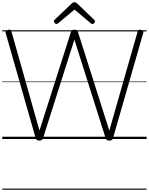

<svg xmlns="http://www.w3.org/2000/svg" viewBox="-20 -1222 1309 1688"><path d="M326 14Q311 14 304 8.5Q297 3 293 -9L30 -931Q27 -941 30.5 -948Q34 -955 48 -959Q61 -963 69 -960.5Q77 -958 81 -944L327 -74L603 -939Q607 -951 613.5 -956Q620 -961 634 -961Q650 -961 656.5 -956Q663 -951 666 -939L941 -74L1190 -945Q1194 -958 1202 -960.5Q1210 -963 1222 -959Q1236 -955 1239.5 -948Q1243 -941 1239 -931L974 -9Q970 3 963 8.5Q956 14 941 14Q926 14 919 8.5Q912 3 908 -9L634 -874L359 -9Q355 3 348 8.5Q341 14 326 14ZM476 -1011Q469 -1011 461.5 -1018.5Q454 -1026 454 -1034Q454 -1037 455 -1040.5Q456 -1044 459 -1047L609 -1190Q615 -1195 620.5 -1198.5Q626 -1202 635 -1202Q644 -1202 649 -1198.5Q654 -1195 660 -1190L810 -1046Q814 -1043 814.5 -1039.5Q815 -1036 815 -1033Q815 -1025 808 -1018Q801 -1011 793 -1011Q788 -1011 784.5 -1013Q781 -1015 776 -1019L635 -1138L493 -1019Q489 -1015 485 -1013Q481 -1011 476 -1011ZM0 436H1269V446H0ZM0 -20H1269V0H0ZM0 -505H1269V-500H0ZM0 -956H1269V-946H0Z"/></svg>

Font: Playwrite HU Guides
Style: Regular
Weight: 400
Designer: Veronika Burian, José Scaglione
Foundry: TypeTogether
Version: Version 1.003